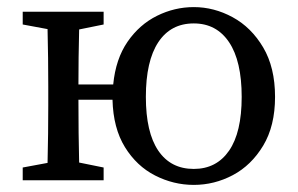

<svg xmlns="http://www.w3.org/2000/svg" viewBox="-20 -508 840 541"><path d="M526 -32Q590 -32 625.5 -83.5Q661 -135 661 -235Q661 -336 625.5 -389Q590 -442 526 -442Q461 -442 426 -389Q391 -336 391 -235Q391 -135 426 -83.5Q461 -32 526 -32ZM526 13Q469 13 417 -13.5Q365 -40 332 -93.5Q299 -147 297 -227H201Q201 -181 201.5 -134Q202 -87 203 -50L272 -36V0H44V-36L114 -49Q115 -87 115.5 -131.5Q116 -176 116 -210V-265Q116 -299 115.5 -344Q115 -389 114 -426L44 -439V-475H272V-439L203 -425Q202 -389 201.5 -346.5Q201 -304 201 -270H299Q306 -342 339.5 -390.5Q373 -439 422.5 -463.5Q472 -488 526 -488Q583 -488 635.5 -459.5Q688 -431 721.5 -374.5Q755 -318 755 -235Q755 -153 721.5 -97.5Q688 -42 636 -14.5Q584 13 526 13Z"/></svg>

Font: Source Serif 4
Style: Regular
Weight: 400
Designer: Frank Grießhammer
Foundry: Adobe
Version: Version 4.005;hotconv 1.1.0;makeotfexe 2.6.0